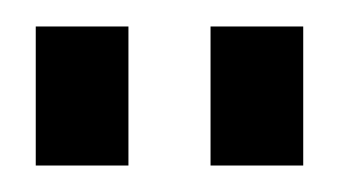

<svg xmlns="http://www.w3.org/2000/svg" viewBox="-20 -762 263 145"><path d="M77 -742H7V-637H77ZM209 -742H139V-637H209Z"/></svg>

Font: 18Franklin Light
Style: Regular
Weight: 300
Designer: Pablo Impallari, Rodrigo Fuenzalida (Modified by Dan O. Williams)
Version: Version 0.025;PS 000.025;hotconv 1.0.88;makeotf.lib2.5.64775